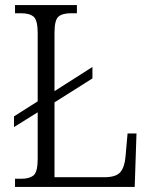

<svg xmlns="http://www.w3.org/2000/svg" viewBox="-20 -734 598 754"><path d="M39 0V-32H63Q96 -32 112 -45.5Q128 -59 128 -110V-293L35 -235V-277L128 -336V-603Q128 -655 112 -668.5Q96 -682 62 -682H39V-714H282V-682H259Q225 -682 209.5 -668.5Q194 -655 194 -605V-376L343 -471V-426L194 -332V-38H389Q437 -38 453.5 -59Q470 -80 473 -120L481 -210H516L509 0Z"/></svg>

Font: Noto Serif Ethiopic SemiCondensed Light
Style: Regular
Weight: 300
Width: 4
Designer: Monotype Design Team
Foundry: Monotype Imaging Inc.
Version: Version 2.102; ttfautohint (v1.8.4.7-5d5b)